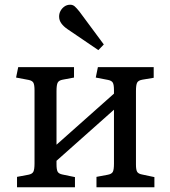

<svg xmlns="http://www.w3.org/2000/svg" viewBox="-20 -792 721 812"><path d="M52 0V-44L100 -53Q116 -56 121 -65.5Q126 -75 126 -101V-410Q126 -434 121 -442.5Q116 -451 101 -454L48 -464L57 -508H293V-464L245 -455Q229 -452 224 -442.5Q219 -433 219 -407V-180L462 -396V-411Q462 -434 457 -442.5Q452 -451 437 -454L385 -464L394 -508H630V-463L582 -455Q565 -452 560 -442.5Q555 -433 555 -407V-96Q555 -74 560 -65.5Q565 -57 581 -54L633 -43V0H388V-44L436 -53Q452 -56 457 -65Q462 -74 462 -100V-328L219 -112V-97Q219 -74 224 -65.5Q229 -57 244 -54L297 -43V0ZM396 -580 265 -669Q249 -680 239.5 -693Q230 -706 230 -722Q230 -735 236 -746Q242 -757 252.5 -764.5Q263 -772 277 -772Q288 -772 296 -765Q304 -758 316 -743L419 -604Z"/></svg>

Font: Literata 18pt
Style: Regular
Weight: 400
Designer: Latin by Veronika Burian and Jose Scaglione. Greek by Irene Vlachou. Cyrillic by Vera Evstafieva.
Foundry: TypeTogether
Version: Version 3.103;gftools[0.9.29]